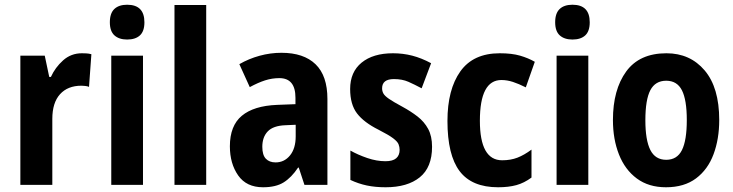

<svg xmlns="http://www.w3.org/2000/svg" viewBox="-20 -781 3096 811"><path d="M326 -556Q334 -556 344.5 -555.5Q355 -555 366 -552L356 -414Q350 -417 339 -418Q328 -419 324 -419Q266 -419 233.5 -383Q201 -347 201 -279V0H66V-546H169L188 -456H195Q213 -496 246.5 -526Q280 -556 326 -556Z M517 -761Q590 -761 590 -687Q590 -649 571 -631.5Q552 -614 517 -614Q483 -614 463.5 -631.5Q444 -649 444 -687Q444 -725 463 -743Q482 -761 517 -761ZM584 -546V0H450V-546Z M851 0H717V-760H851Z M1169 -558Q1263 -558 1313 -509.5Q1363 -461 1363 -363V0H1266L1242 -73H1239Q1211 -31 1178 -10.5Q1145 10 1091 10Q1021 10 986 -40Q951 -90 951 -163Q951 -250 1001.5 -292Q1052 -334 1150 -338L1228 -341V-368Q1228 -451 1160 -451Q1129 -451 1099.5 -441.5Q1070 -432 1035 -413L991 -510Q1031 -533 1076.5 -545.5Q1122 -558 1169 -558ZM1185 -252Q1134 -250 1111 -226Q1088 -202 1088 -161Q1088 -126 1103 -110.5Q1118 -95 1144 -95Q1181 -95 1205 -124.5Q1229 -154 1229 -205V-254Z M1805 -161Q1805 -74 1753 -32Q1701 10 1609 10Q1565 10 1529.5 2.5Q1494 -5 1460 -21V-145Q1492 -127 1531.5 -113.5Q1571 -100 1608 -100Q1639 -100 1653.5 -112.5Q1668 -125 1668 -148Q1668 -160 1663.5 -171.5Q1659 -183 1640.5 -197Q1622 -211 1579 -233Q1517 -264 1488 -302Q1459 -340 1459 -405Q1459 -477 1507.5 -516.5Q1556 -556 1640 -556Q1682 -556 1721 -546Q1760 -536 1801 -514L1761 -408Q1731 -424 1705 -435.5Q1679 -447 1644 -447Q1594 -447 1594 -408Q1594 -396 1599.5 -386Q1605 -376 1623 -363.5Q1641 -351 1680 -330Q1715 -311 1743.5 -289Q1772 -267 1788.5 -236.5Q1805 -206 1805 -161Z M2084 10Q1973 10 1921.5 -58Q1870 -126 1870 -270Q1870 -403 1924.5 -479.5Q1979 -556 2091 -556Q2142 -556 2176.5 -546Q2211 -536 2239 -520L2201 -412Q2171 -427 2146.5 -435Q2122 -443 2098 -443Q2007 -443 2007 -271Q2007 -104 2101 -104Q2137 -104 2165.5 -115Q2194 -126 2225 -149V-31Q2194 -8 2161 1Q2128 10 2084 10Z M2398 -761Q2471 -761 2471 -687Q2471 -649 2452 -631.5Q2433 -614 2398 -614Q2364 -614 2344.5 -631.5Q2325 -649 2325 -687Q2325 -725 2344 -743Q2363 -761 2398 -761ZM2465 -546V0H2331V-546Z M3018 -274Q3018 -194 2994 -129.5Q2970 -65 2920 -27.5Q2870 10 2793 10Q2720 10 2670 -27Q2620 -64 2594.5 -128.5Q2569 -193 2569 -274Q2569 -402 2625 -479Q2681 -556 2795 -556Q2895 -556 2956.5 -483.5Q3018 -411 3018 -274ZM2706 -273Q2706 -189 2727 -147.5Q2748 -106 2794 -106Q2840 -106 2860.5 -147Q2881 -188 2881 -274Q2881 -359 2860.5 -399.5Q2840 -440 2794 -440Q2748 -440 2727 -400Q2706 -360 2706 -273Z"/></svg>

Font: Noto Sans Gurmukhi UI Condensed
Style: Bold
Weight: 700
Width: 3
Designer: Jelle Bosma - Monotype Design Team
Foundry: Monotype Imaging Inc.
Version: Version 2.004; ttfautohint (v1.8.4.7-5d5b)